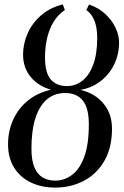

<svg xmlns="http://www.w3.org/2000/svg" viewBox="-20 -839 560 870"><path d="M230 11Q168.5 11 120.2 -12Q72 -35 44.2 -79Q16.5 -123 16.5 -185Q16.5 -244.5 39.2 -295.5Q62 -346.5 105.5 -382.5Q149 -418.5 211.5 -432.5Q154.5 -448 119.5 -489.8Q84.5 -531.5 84.5 -592Q84.5 -640 104.8 -686.5Q125 -733 165 -768.5Q205 -804 264.5 -819L274 -793.5Q229.5 -764 206.8 -708Q184 -652 184 -578.5Q184 -509 210 -479Q236 -449 283 -449Q322 -449 353 -473Q384 -497 402.2 -545.5Q420.5 -594 420.5 -667.5Q420.5 -713.5 408 -745.2Q395.5 -777 371 -793.5L383.5 -818.5Q427.5 -803.5 457.8 -775Q488 -746.5 503.8 -712.5Q519.5 -678.5 519.5 -647.5Q519.5 -592 496.8 -546Q474 -500 434.2 -470Q394.5 -440 344 -432Q411 -416 449.2 -369.5Q487.5 -323 487.5 -256Q487.5 -170 453 -110.2Q418.5 -50.5 360 -19.8Q301.5 11 230 11ZM229.5 -20.5Q272 -20.5 306.8 -46.8Q341.5 -73 362 -129Q382.5 -185 382.5 -275.5Q382.5 -350.5 354.8 -384Q327 -417.5 275.5 -417.5Q226 -417.5 192 -388.2Q158 -359 140.2 -302.8Q122.5 -246.5 122.5 -165.5Q122.5 -111 136.5 -79.2Q150.5 -47.5 174.8 -34Q199 -20.5 229.5 -20.5Z"/></svg>

Font: Merriweather 120pt
Style: Italic
Weight: 400
Italic angle: -7.8°
Version: Version 2.101